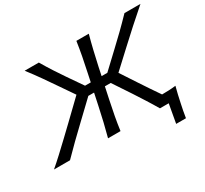

<svg xmlns="http://www.w3.org/2000/svg" viewBox="-201 -963 1459 1366"><g transform="rotate(-30 529.0 -280.0)"><path d="M-32 0Q4.5 -31 48.8 -72Q93 -113 138 -155.8Q183 -198.5 222 -236L372.5 -381L295 -494Q258.5 -547.5 220.5 -601.8Q182.5 -656 138.5 -713H255Q288 -657 315.8 -614.2Q343.5 -571.5 373 -528.5L457.5 -406H504.5L519 -475Q533.5 -541.5 544 -597.2Q554.5 -653 563.5 -713H665.5Q649 -653 635.8 -597.2Q622.5 -541.5 608 -475L593.5 -406H640.5L769.5 -527.5Q816.5 -571.5 860.5 -614.2Q904.5 -657 958.5 -713H1090Q1024 -656 964.2 -601.8Q904.5 -547.5 846 -493.5L709 -366.5L795 -235.5Q819 -199.5 846.5 -158Q874 -116.5 901 -78Q929 -78 957.2 -79.2Q985.5 -80.5 1014 -84Q1005 -50.5 998 -19.8Q991 11 985 39.5Q979 68 973.2 96.8Q967.5 125.5 963.5 153.5H883L910.5 0H838.5Q808 -52 779.2 -97Q750.5 -142 722 -186L625.5 -331.5H577.5L557 -235Q543 -169.5 532.8 -114.2Q522.5 -59 514.5 0H412Q428 -59 441 -114.2Q454 -169.5 468 -235L488.5 -331.5H441.5L291.5 -188.5Q243.5 -143 196.8 -97.5Q150 -52 99.5 0Z"/></g></svg>

Font: Commissioner Flair
Style: Italic
Weight: 400
Italic angle: -12°
Designer: Kostas Bartsokas
Foundry: Kostas Bartsokas
Version: Version 1.000; ttfautohint (v1.8.3)